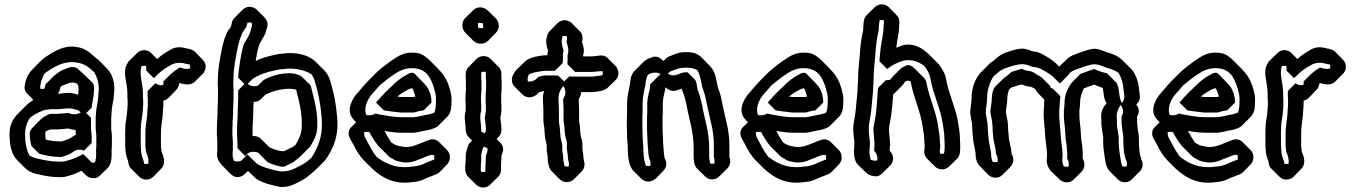

<svg xmlns="http://www.w3.org/2000/svg" viewBox="-20 -773 6106 865"><path d="M130 -323C118 -315 106 -306 96 -296L61 -261C39 -239 23 -211 23 -170C23 -118 32 -78 57 -52L58 -51L93 -16C105 -5 119 4 138 9C172 17 205 25 247 25C258 26 268 25 278 22C304 16 325 8 347 -4L368 17C374 23 382 27 391 29C408 32 420 28 429 19L465 -16C478 -29 483 -52 483 -74V-92C482 -94 482 -97 483 -101C484 -108 484 -116 484 -124V-163C484 -172 481 -186 481 -195V-238C481 -243 481 -247 482 -252C482 -257 482 -262 483 -267C483 -296 493 -320 493 -348C493 -357 496 -367 495 -380C493 -417 482 -443 462 -464L461 -465L426 -501C422 -505 417 -508 412 -512C387 -533 368 -555 327 -561C285 -570 245 -552 218 -537C197 -524 178 -513 162 -497L161 -496L126 -460C109 -443 97 -422 92 -390C88 -374 93 -361 103 -351ZM240 -351C248 -359 250 -370 253 -383C259 -386 267 -390 274 -392C291 -400 311 -406 328 -395C329 -394 330 -392 331 -391C332 -387 334 -382 334 -376V-368C333 -361 332 -355 332 -349V-346L322 -349C313 -352 303 -354 294 -355C282 -355 259 -353 247 -351ZM412 -252C411 -247 411 -243 411 -238V-195C411 -186 414 -172 414 -163V-124C414 -116 414 -108 413 -101C412 -97 412 -94 413 -92V-74C413 -63 411 -51 408 -41C403 -40 397 -40 391 -41C391 -42 390 -43 390 -44L355 -79C332 -66 307 -55 278 -48C268 -45 258 -44 247 -45C205 -45 172 -53 138 -61C129 -64 119 -69 113 -72C99 -97 93 -129 93 -170C93 -200 103 -225 116 -243C121 -247 125 -250 130 -253C143 -262 173 -277 189 -279L209 -281H247C259 -283 282 -285 294 -285C303 -284 313 -282 322 -279L332 -276C334 -275 335 -274 337 -273L358 -253L393 -288C393 -296 395 -306 397 -314L399 -328L402 -343V-349C402 -355 403 -361 404 -368V-376C404 -388 402 -395 396 -401L360 -436C351 -445 337 -456 328 -465C311 -476 291 -470 274 -462C254 -457 237 -442 223 -431L188 -396C187 -395 186 -394 185 -392C185 -391 185 -391 184 -390L182 -380C182 -378 180 -374 180 -373C174 -372 166 -372 162 -373C161 -379 161 -384 162 -390C165 -412 174 -431 182 -443C194 -452 205 -459 218 -467C245 -482 285 -500 327 -491C364 -486 384 -466 404 -448C416 -429 423 -408 425 -380C426 -367 423 -357 423 -348C423 -316 412 -287 412 -252ZM393 -160C393 -170 390 -186 390 -195V-242L355 -277L343 -266C330 -258 313 -255 294 -262C291 -263 289 -264 288 -264H287C284 -264 280 -263 277 -263C267 -262 258 -261 251 -261C244 -260 237 -260 230 -260H214C210 -259 206 -259 202 -259C187 -252 174 -245 163 -235L128 -199C122 -193 119 -188 115 -181C114 -177 114 -173 114 -168C114 -149 118 -128 122 -115L157 -80C159 -79 161 -79 162 -79C189 -72 216 -66 249 -66C256 -64 264 -68 268 -69C278 -73 298 -79 305 -86C320 -97 337 -104 358 -94L393 -129ZM322 -166C321 -166 305 -156 305 -156C298 -149 278 -143 268 -139C264 -138 256 -134 249 -136C226 -136 207 -139 186 -144C185 -150 184 -160 184 -168C184 -173 184 -175 185 -180C188 -182 196 -186 202 -189C206 -189 210 -189 214 -190H230C237 -190 244 -190 251 -191C258 -191 267 -192 277 -193C280 -193 284 -194 287 -194H288C289 -194 291 -193 294 -192C303 -189 311 -188 320 -188C320 -184 321 -173 322 -166Z M716 -406C717 -400 716 -394 715 -390C704 -388 691 -389 680 -398L645 -363V-337C646 -332 646 -326 646 -319V-299C645 -282 643 -270 643 -254C641 -231 635 -203 635 -176V-119C636 -109 636 -101 637 -96C637 -93 638 -90 639 -86C647 -69 651 -50 648 -35C641 -34 635 -34 630 -35C629 -38 629 -40 628 -43C628 -45 627 -48 626 -51C616 -73 616 -87 614 -116V-176C614 -199 615 -218 619 -239L622 -260C622 -267 623 -275 624 -282C624 -287 624 -293 625 -300V-319C625 -323 625 -327 624 -331V-353C624 -398 605 -440 618 -475C625 -477 633 -477 638 -476C639 -469 640 -463 638 -456L673 -421L696 -443C712 -457 728 -468 743 -476C763 -490 788 -494 816 -486C820 -485 823 -484 826 -484C829 -484 834 -482 835 -482C836 -476 837 -472 836 -466C836 -465 835 -464 835 -464C818 -460 805 -464 790 -469C777 -461 765 -453 753 -442C752 -442 752 -442 751 -441ZM787 -397C787 -397 789 -398 790 -399C814 -391 840 -388 858 -405L859 -406L894 -441C900 -447 904 -456 906 -466C908 -482 903 -494 894 -503L859 -539C851 -547 839 -552 826 -554C823 -554 820 -555 816 -556C788 -564 763 -560 743 -546C725 -536 705 -523 688 -507L661 -534C658 -537 655 -539 652 -541C633 -552 612 -547 598 -534L597 -533L561 -498C558 -495 557 -492 555 -489C529 -450 554 -404 554 -353V-331C555 -327 555 -323 555 -319V-300C554 -293 554 -287 554 -282C553 -275 552 -267 552 -260L549 -239C545 -218 544 -199 544 -176V-116C546 -87 546 -73 556 -51C557 -48 558 -45 558 -43C560 -30 562 -22 570 -14L571 -13L607 23C625 41 654 40 671 23L706 -13C725 -32 721 -61 709 -86C708 -90 707 -93 707 -96C706 -101 706 -109 705 -119V-176C705 -203 711 -231 713 -254C713 -270 715 -282 716 -299V-319C723 -321 732 -325 738 -331L773 -367C781 -375 786 -385 787 -397Z M1095 -77 1067 -49C1057 -45 1044 -44 1035 -48C1030 -58 1028 -66 1028 -76C1028 -82 1028 -88 1029 -94V-138C1028 -145 1028 -151 1028 -156C1027 -162 1027 -168 1027 -175V-191C1027 -196 1027 -202 1028 -209V-222C1028 -231 1030 -250 1030 -260V-277C1030 -292 1032 -312 1032 -328V-377C1031 -386 1031 -394 1031 -401C1031 -408 1031 -415 1032 -423C1032 -466 1042 -512 1049 -550C1056 -583 1064 -614 1079 -637C1084 -643 1090 -649 1092 -659L1095 -671C1101 -672 1109 -672 1114 -671C1115 -664 1116 -659 1114 -652L1110 -638C1105 -616 1095 -603 1086 -587C1077 -575 1072 -552 1068 -533L1062 -499C1059 -482 1056 -455 1054 -438C1054 -433 1054 -428 1053 -423L1088 -388L1120 -419C1147 -437 1181 -448 1218 -456L1238 -460C1247 -460 1273 -464 1284 -464C1324 -464 1359 -454 1384 -438C1390 -428 1395 -419 1398 -408C1414 -354 1423 -313 1429 -245C1435 -171 1420 -128 1395 -82C1391 -74 1386 -67 1382 -61C1368 -49 1354 -37 1337 -29C1308 -14 1284 2 1241 -1C1203 -9 1166 -18 1138 -35C1134 -38 1101 -71 1095 -77ZM960 -277V-260C960 -250 958 -231 958 -222V-209C957 -202 957 -196 957 -191V-175C957 -168 957 -162 958 -156C958 -151 958 -145 959 -138V-94C958 -88 958 -82 958 -76C958 -58 967 -42 979 -30L1014 6C1016 8 1020 11 1022 13C1041 32 1068 26 1084 10L1097 -3L1120 19C1126 25 1132 31 1138 35C1166 52 1203 61 1241 69C1284 72 1308 56 1337 41C1358 31 1374 16 1392 1C1408 -13 1423 -29 1438 -44C1449 -55 1456 -66 1465 -82C1490 -128 1505 -171 1499 -245C1493 -313 1484 -354 1468 -408C1462 -427 1454 -443 1440 -457L1439 -458L1404 -493C1377 -520 1335 -534 1284 -534C1273 -534 1247 -530 1238 -530L1218 -526C1187 -519 1157 -512 1132 -498V-499L1138 -533C1142 -552 1147 -575 1156 -587C1165 -603 1175 -616 1180 -638L1184 -652C1188 -668 1183 -682 1173 -693L1172 -694L1137 -729C1131 -735 1123 -739 1115 -741C1098 -745 1083 -739 1073 -729L1038 -694C1032 -688 1027 -681 1025 -673L1022 -659C1020 -649 1014 -643 1009 -637C994 -614 986 -583 979 -550C972 -512 962 -466 962 -423C961 -415 961 -408 961 -401C961 -394 961 -386 962 -377V-328C962 -312 960 -292 960 -277ZM1088 -401 1053 -366V-328C1053 -312 1051 -292 1051 -277V-260C1051 -250 1049 -231 1049 -222C1049 -217 1049 -211 1048 -204V-162C1049 -154 1050 -131 1050 -121V-105L1085 -70L1098 -83C1112 -91 1129 -91 1143 -85L1151 -77L1186 -42C1194 -38 1202 -35 1211 -32L1223 -28C1231 -26 1242 -22 1251 -22H1256C1263 -22 1266 -25 1274 -29C1287 -36 1301 -40 1311 -50C1321 -57 1334 -69 1342 -77L1377 -112C1390 -133 1407 -162 1409 -194C1414 -267 1394 -328 1381 -383C1379 -387 1378 -390 1375 -393L1339 -428C1336 -431 1334 -432 1331 -433L1321 -437C1310 -441 1297 -443 1284 -443C1242 -443 1203 -431 1174 -416C1172 -415 1170 -414 1167 -412L1143 -388C1121 -379 1100 -389 1088 -401ZM1118 -162V-204C1119 -211 1119 -217 1119 -222C1119 -231 1121 -250 1121 -260V-277C1121 -288 1122 -300 1123 -314C1124 -314 1130 -314 1134 -315C1143 -317 1148 -320 1154 -325L1155 -326L1176 -347C1205 -361 1243 -373 1284 -373C1294 -373 1304 -372 1314 -369C1326 -320 1344 -261 1339 -194C1337 -166 1324 -142 1312 -121L1311 -120C1301 -110 1287 -106 1274 -99C1266 -95 1263 -92 1256 -92H1251C1242 -92 1231 -96 1223 -98L1211 -102C1203 -105 1195 -108 1190 -113L1155 -148C1146 -157 1133 -161 1119 -160C1119 -160 1118 -161 1118 -162Z M1627 -149C1621 -159 1620 -170 1621 -178C1628 -180 1638 -179 1644 -178C1656 -155 1669 -135 1684 -116L1731 -69C1735 -66 1738 -63 1741 -62L1755 -54C1766 -47 1777 -45 1791 -43C1795 -42 1798 -41 1800 -41H1812C1842 -41 1863 -54 1884 -61C1887 -62 1892 -64 1898 -67L1909 -71C1919 -76 1928 -76 1936 -74C1937 -67 1937 -60 1936 -54C1920 -48 1914 -46 1900 -40C1879 -29 1862 -24 1833 -22C1824 -21 1817 -20 1812 -20H1800C1748 -20 1706 -43 1676 -67C1663 -84 1651 -103 1642 -122ZM1557 -149 1572 -122C1585 -95 1600 -70 1621 -49L1622 -48L1657 -13C1661 -9 1666 -5 1671 -1C1702 25 1745 50 1800 50H1812C1817 50 1824 49 1833 48C1862 46 1879 41 1900 30C1914 24 1918 23 1933 17L1944 13C1949 11 1953 9 1958 4H1959L1994 -32C2010 -48 2012 -78 1995 -96L1959 -132C1947 -144 1929 -150 1909 -141L1898 -137C1892 -134 1887 -132 1884 -131C1863 -124 1842 -111 1812 -111H1800C1798 -111 1795 -112 1791 -113C1777 -115 1766 -117 1755 -124L1743 -131C1731 -149 1718 -171 1708 -191C1706 -195 1703 -199 1700 -202L1665 -238C1646 -257 1615 -252 1598 -235L1562 -200C1550 -188 1546 -169 1557 -149ZM1709 -276C1729 -272 1754 -270 1776 -267C1780 -266 1785 -266 1790 -266H1841C1848 -266 1857 -269 1862 -271C1868 -272 1874 -274 1881 -275C1883 -275 1886 -275 1889 -276L1924 -311C1924 -332 1921 -338 1918 -353L1914 -361L1908 -375C1907 -377 1906 -379 1905 -380L1895 -392C1892 -396 1889 -399 1886 -402L1851 -438C1848 -441 1845 -442 1842 -445H1835C1833 -445 1831 -445 1830 -444C1824 -444 1819 -440 1814 -437C1788 -424 1766 -406 1746 -386L1710 -351C1697 -338 1686 -324 1674 -311ZM1770 -338C1782 -348 1798 -359 1814 -367C1819 -370 1830 -375 1835 -375H1838L1844 -361C1847 -355 1849 -345 1851 -338C1849 -337 1844 -336 1841 -336H1790C1782 -336 1777 -337 1770 -338ZM1672 -262C1659 -253 1642 -252 1630 -255C1615 -294 1643 -337 1664 -358C1673 -369 1683 -380 1691 -389C1715 -409 1738 -427 1765 -444C1783 -456 1807 -466 1835 -466C1867 -466 1890 -456 1907 -436C1925 -411 1936 -381 1943 -345C1944 -337 1945 -325 1944 -309C1944 -291 1941 -275 1937 -266C1929 -263 1922 -260 1914 -258C1889 -255 1870 -247 1844 -245H1790C1752 -245 1720 -252 1686 -258C1681 -259 1677 -260 1672 -262ZM1672 -192C1677 -190 1681 -189 1686 -188C1720 -182 1752 -175 1790 -175H1844C1870 -177 1889 -185 1914 -188C1932 -193 1947 -198 1958 -209V-210L1994 -246C2008 -260 2014 -279 2014 -309C2015 -325 2014 -337 2013 -345C2006 -381 1995 -411 1977 -436C1968 -447 1960 -457 1951 -466L1916 -501C1910 -507 1902 -514 1893 -520C1875 -533 1859 -536 1835 -536C1807 -536 1783 -526 1765 -514C1734 -494 1706 -473 1679 -449L1644 -414C1625 -395 1611 -378 1594 -358C1570 -334 1536 -278 1570 -238C1572 -235 1574 -233 1576 -231L1611 -195C1626 -180 1652 -178 1672 -192Z M2162 -113 2168 -108C2170 -108 2173 -107 2175 -107C2177 -99 2177 -91 2173 -82C2172 -79 2169 -73 2169 -70C2169 -65 2169 -57 2168 -48C2168 -39 2168 -32 2167 -28V-8C2167 -5 2166 0 2166 1C2162 2 2160 2 2157 2C2154 2 2149 1 2147 1C2146 -3 2146 -5 2146 -8V-17C2146 -23 2146 -29 2147 -35C2147 -38 2147 -44 2148 -52V-71C2148 -82 2153 -97 2156 -107ZM2162 -172 2156 -177C2154 -177 2150 -178 2149 -178C2148 -181 2148 -185 2148 -188V-194C2148 -201 2146 -211 2146 -218C2145 -221 2145 -224 2145 -227C2144 -234 2143 -242 2144 -251C2144 -258 2145 -266 2148 -274V-306C2147 -315 2147 -323 2147 -330C2147 -337 2147 -344 2148 -351C2148 -356 2148 -361 2149 -366V-406C2148 -413 2148 -421 2148 -428V-439C2148 -442 2149 -446 2149 -449C2155 -450 2163 -450 2168 -449C2168 -447 2169 -444 2169 -441V-430C2169 -423 2169 -416 2170 -409V-384C2170 -375 2170 -368 2169 -361C2169 -355 2169 -350 2168 -345V-310C2169 -302 2169 -296 2169 -291V-275C2168 -265 2167 -256 2165 -248C2165 -247 2165 -246 2164 -244V-241C2165 -236 2166 -230 2166 -225C2168 -217 2169 -203 2169 -194V-188C2169 -178 2166 -176 2162 -172ZM2075 -227C2075 -224 2075 -221 2076 -218C2076 -211 2078 -201 2078 -194V-188C2078 -176 2083 -165 2091 -156L2092 -155L2107 -140L2098 -131C2093 -127 2091 -121 2088 -114C2084 -101 2078 -85 2078 -71V-52C2077 -44 2077 -38 2077 -35C2076 -29 2076 -23 2076 -17V-8C2076 4 2081 15 2089 23L2124 58C2133 67 2145 72 2157 72C2169 72 2180 67 2188 59L2224 24C2232 16 2237 4 2237 -8V-28C2238 -32 2238 -39 2238 -48C2239 -57 2239 -65 2239 -70C2239 -73 2242 -79 2243 -82C2251 -100 2246 -118 2234 -130L2217 -147L2226 -156C2234 -164 2239 -175 2239 -188V-194C2239 -203 2238 -217 2236 -225C2236 -230 2235 -236 2234 -241V-244C2235 -246 2235 -247 2235 -248C2237 -256 2238 -265 2239 -275V-291C2239 -296 2239 -302 2238 -310V-345C2239 -350 2239 -355 2239 -361C2240 -368 2240 -375 2240 -384V-409C2239 -416 2239 -423 2239 -430V-441C2239 -453 2235 -463 2227 -472C2226 -473 2226 -472 2225 -473L2190 -508C2171 -526 2142 -523 2126 -507L2091 -471C2083 -463 2078 -452 2078 -439V-428C2078 -421 2078 -413 2079 -406V-366C2078 -361 2078 -356 2078 -351C2077 -344 2077 -337 2077 -330C2077 -323 2077 -315 2078 -306V-274C2073 -260 2073 -242 2075 -227ZM2133 -659C2133 -662 2134 -667 2134 -669C2138 -670 2140 -670 2143 -670C2147 -670 2152 -669 2155 -668C2156 -664 2157 -660 2157 -656C2157 -653 2156 -649 2156 -647C2153 -646 2149 -646 2146 -646C2142 -646 2138 -647 2135 -648C2134 -653 2133 -655 2133 -659ZM2063 -659C2063 -646 2068 -634 2077 -625L2112 -590C2121 -581 2133 -576 2146 -576C2158 -576 2169 -580 2178 -588L2179 -589L2214 -625C2222 -633 2227 -644 2227 -656C2227 -669 2223 -680 2214 -690L2213 -691L2177 -726C2168 -735 2156 -740 2143 -740C2131 -740 2120 -735 2112 -727L2076 -692C2068 -684 2063 -672 2063 -659Z M2522 -406 2495 -432C2486 -433 2478 -433 2469 -433H2441C2435 -433 2430 -433 2427 -432L2411 -428C2409 -428 2407 -428 2406 -427L2391 -413C2380 -407 2370 -404 2358 -406C2356 -416 2357 -428 2363 -438C2371 -442 2379 -444 2389 -447L2411 -451C2420 -453 2430 -454 2441 -454H2480L2515 -489V-493C2516 -497 2516 -501 2516 -505V-521C2516 -530 2517 -538 2519 -545C2514 -561 2508 -580 2512 -599L2514 -609L2515 -610C2520 -611 2526 -612 2532 -611C2533 -611 2533 -610 2533 -610C2534 -604 2535 -600 2534 -594L2532 -584C2539 -564 2544 -547 2537 -523V-505C2537 -498 2537 -491 2536 -484L2571 -449H2644C2663 -449 2680 -454 2695 -452C2696 -447 2696 -439 2695 -435C2681 -431 2666 -430 2650 -428H2558C2554 -429 2550 -429 2545 -429ZM2518 -385C2528 -371 2531 -352 2521 -334L2517 -326C2517 -309 2519 -299 2519 -283V-227C2521 -217 2523 -207 2523 -195C2523 -192 2524 -183 2524 -180C2525 -175 2525 -170 2526 -166C2526 -160 2528 -155 2530 -148C2533 -139 2535 -129 2534 -118V-103C2534 -93 2538 -80 2538 -72C2538 -69 2538 -65 2539 -60C2539 -54 2541 -49 2542 -44C2544 -37 2543 -28 2542 -23C2536 -22 2530 -23 2524 -24C2519 -39 2517 -55 2517 -72C2517 -73 2517 -75 2516 -77C2514 -86 2513 -95 2513 -103V-121C2509 -139 2504 -152 2504 -174C2503 -181 2503 -186 2503 -189C2502 -193 2502 -197 2502 -200L2500 -210C2499 -217 2498 -225 2498 -232V-283C2498 -298 2496 -306 2496 -324C2495 -349 2504 -371 2518 -385ZM2596 -166C2595 -170 2595 -175 2594 -180C2594 -183 2593 -192 2593 -195C2593 -207 2591 -217 2589 -227V-283C2589 -299 2587 -309 2587 -326C2592 -335 2598 -346 2598 -358H2650C2677 -361 2702 -363 2718 -378L2754 -413C2772 -430 2769 -459 2753 -476L2752 -477L2717 -512C2697 -532 2673 -519 2644 -519H2607V-523C2614 -547 2609 -564 2602 -584L2604 -594C2606 -609 2602 -623 2592 -633H2591L2556 -669C2549 -675 2541 -679 2532 -681C2517 -684 2502 -679 2492 -669L2457 -633C2450 -626 2446 -618 2444 -609L2442 -599C2438 -580 2444 -561 2449 -545C2447 -539 2446 -532 2446 -524H2441C2430 -524 2420 -523 2411 -521L2389 -517C2371 -512 2357 -507 2345 -496L2344 -495L2308 -460C2302 -454 2297 -446 2292 -437C2281 -417 2286 -395 2299 -382L2334 -347C2352 -329 2382 -332 2399 -348L2400 -349L2409 -358H2411L2427 -362C2429 -363 2429 -362 2432 -362C2427 -352 2425 -338 2426 -324C2426 -306 2428 -298 2428 -283V-232C2428 -225 2429 -217 2430 -210L2432 -200C2432 -197 2432 -193 2433 -189C2433 -186 2433 -181 2434 -174C2434 -152 2439 -139 2443 -121V-103C2443 -95 2444 -86 2446 -77C2447 -75 2447 -73 2447 -72C2447 -44 2451 -17 2466 -1L2467 0L2502 35C2520 52 2549 51 2565 35L2600 0C2611 -11 2616 -27 2612 -44C2611 -49 2609 -54 2609 -60C2608 -65 2608 -69 2608 -72C2608 -80 2604 -93 2604 -103V-118C2606 -136 2596 -151 2596 -166Z M2956 -440 2947 -430C2946 -430 2946 -429 2945 -429L2910 -394L2908 -378C2907 -369 2905 -361 2903 -354L2899 -334C2898 -330 2897 -325 2897 -320C2896 -313 2896 -308 2896 -305V-268C2896 -263 2896 -257 2895 -251V-184C2896 -178 2896 -172 2896 -165C2896 -151 2898 -134 2898 -120C2899 -111 2899 -104 2900 -99C2900 -94 2900 -89 2901 -83L2903 -67C2904 -65 2904 -63 2904 -62C2909 -51 2913 -39 2910 -26C2903 -25 2896 -25 2890 -26C2880 -52 2878 -84 2878 -116L2876 -140C2875 -149 2875 -158 2875 -165V-178C2874 -184 2874 -192 2874 -201V-238C2874 -245 2874 -251 2875 -257V-305C2875 -321 2877 -340 2880 -354L2884 -374L2888 -392C2889 -411 2893 -424 2899 -437C2916 -446 2936 -450 2956 -440ZM2989 -441 2998 -450C3002 -452 3004 -453 3008 -454L3018 -458C3032 -464 3047 -468 3066 -468H3079C3095 -468 3111 -463 3122 -457C3133 -437 3137 -415 3142 -390C3142 -380 3152 -361 3153 -354L3157 -340C3165 -302 3174 -260 3183 -222L3189 -194L3193 -166C3196 -147 3196 -127 3196 -106V-70C3196 -63 3198 -59 3199 -54C3200 -48 3199 -40 3198 -36C3191 -35 3185 -35 3180 -36C3177 -46 3175 -58 3175 -70V-106C3175 -182 3154 -236 3143 -300C3141 -307 3140 -312 3139 -317L3135 -333C3133 -343 3124 -364 3122 -373C3120 -386 3118 -402 3113 -412L3078 -447H3066C3042 -447 3025 -425 2997 -437ZM2966 -165C2966 -172 2966 -178 2965 -184V-251C2966 -257 2966 -263 2966 -268V-305C2966 -308 2966 -313 2967 -320C2967 -325 2968 -330 2969 -334L2973 -354C2975 -361 2977 -369 2978 -378C2978 -379 2979 -379 2979 -380C2984 -375 2989 -370 2997 -367C3019 -358 3033 -368 3051 -374C3053 -364 3063 -344 3065 -333L3069 -317C3070 -312 3071 -307 3073 -300C3084 -236 3105 -182 3105 -106V-70C3105 -47 3108 -26 3121 -13L3122 -12L3158 23C3176 41 3204 38 3220 22L3256 -13C3266 -23 3272 -38 3269 -54C3268 -59 3266 -63 3266 -70V-106C3266 -127 3266 -147 3263 -166L3259 -194L3253 -222C3244 -260 3235 -302 3227 -340L3223 -354C3222 -361 3212 -380 3212 -390L3209 -405L3205 -423C3201 -443 3193 -461 3178 -476L3177 -477L3142 -513C3126 -529 3105 -538 3079 -538H3066C3047 -538 3032 -534 3018 -528L3008 -524C2997 -520 2988 -517 2981 -510L2969 -498C2956 -511 2939 -525 2915 -514C2900 -509 2889 -504 2878 -493L2842 -457C2824 -440 2820 -419 2818 -392L2814 -374L2810 -354C2807 -340 2805 -321 2805 -305V-257C2804 -251 2804 -245 2804 -238V-201C2804 -192 2804 -184 2805 -178V-165C2805 -158 2805 -149 2806 -140L2808 -116C2808 -73 2811 -26 2834 -3L2869 32C2886 49 2914 49 2932 33H2933L2968 -3C2973 -8 2977 -14 2979 -20C2985 -37 2980 -50 2974 -62C2974 -63 2974 -65 2973 -67L2971 -83C2970 -89 2970 -94 2970 -99C2969 -104 2969 -111 2968 -120C2968 -134 2966 -151 2966 -165Z M3392 -149C3386 -159 3385 -170 3386 -178C3393 -180 3403 -179 3409 -178C3421 -155 3434 -135 3449 -116L3496 -69C3500 -66 3503 -63 3506 -62L3520 -54C3531 -47 3542 -45 3556 -43C3560 -42 3563 -41 3565 -41H3577C3607 -41 3628 -54 3649 -61C3652 -62 3657 -64 3663 -67L3674 -71C3684 -76 3693 -76 3701 -74C3702 -67 3702 -60 3701 -54C3685 -48 3679 -46 3665 -40C3644 -29 3627 -24 3598 -22C3589 -21 3582 -20 3577 -20H3565C3513 -20 3471 -43 3441 -67C3428 -84 3416 -103 3407 -122ZM3322 -149 3337 -122C3350 -95 3365 -70 3386 -49L3387 -48L3422 -13C3426 -9 3431 -5 3436 -1C3467 25 3510 50 3565 50H3577C3582 50 3589 49 3598 48C3627 46 3644 41 3665 30C3679 24 3683 23 3698 17L3709 13C3714 11 3718 9 3723 4H3724L3759 -32C3775 -48 3777 -78 3760 -96L3724 -132C3712 -144 3694 -150 3674 -141L3663 -137C3657 -134 3652 -132 3649 -131C3628 -124 3607 -111 3577 -111H3565C3563 -111 3560 -112 3556 -113C3542 -115 3531 -117 3520 -124L3508 -131C3496 -149 3483 -171 3473 -191C3471 -195 3468 -199 3465 -202L3430 -238C3411 -257 3380 -252 3363 -235L3327 -200C3315 -188 3311 -169 3322 -149ZM3474 -276C3494 -272 3519 -270 3541 -267C3545 -266 3550 -266 3555 -266H3606C3613 -266 3622 -269 3627 -271C3633 -272 3639 -274 3646 -275C3648 -275 3651 -275 3654 -276L3689 -311C3689 -332 3686 -338 3683 -353L3679 -361L3673 -375C3672 -377 3671 -379 3670 -380L3660 -392C3657 -396 3654 -399 3651 -402L3616 -438C3613 -441 3610 -442 3607 -445H3600C3598 -445 3596 -445 3595 -444C3589 -444 3584 -440 3579 -437C3553 -424 3531 -406 3511 -386L3475 -351C3462 -338 3451 -324 3439 -311ZM3535 -338C3547 -348 3563 -359 3579 -367C3584 -370 3595 -375 3600 -375H3603L3609 -361C3612 -355 3614 -345 3616 -338C3614 -337 3609 -336 3606 -336H3555C3547 -336 3542 -337 3535 -338ZM3437 -262C3424 -253 3407 -252 3395 -255C3380 -294 3408 -337 3429 -358C3438 -369 3448 -380 3456 -389C3480 -409 3503 -427 3530 -444C3548 -456 3572 -466 3600 -466C3632 -466 3655 -456 3672 -436C3690 -411 3701 -381 3708 -345C3709 -337 3710 -325 3709 -309C3709 -291 3706 -275 3702 -266C3694 -263 3687 -260 3679 -258C3654 -255 3635 -247 3609 -245H3555C3517 -245 3485 -252 3451 -258C3446 -259 3442 -260 3437 -262ZM3437 -192C3442 -190 3446 -189 3451 -188C3485 -182 3517 -175 3555 -175H3609C3635 -177 3654 -185 3679 -188C3697 -193 3712 -198 3723 -209V-210L3759 -246C3773 -260 3779 -279 3779 -309C3780 -325 3779 -337 3778 -345C3771 -381 3760 -411 3742 -436C3733 -447 3725 -457 3716 -466L3681 -501C3675 -507 3667 -514 3658 -520C3640 -533 3624 -536 3600 -536C3572 -536 3548 -526 3530 -514C3499 -494 3471 -473 3444 -449L3409 -414C3390 -395 3376 -378 3359 -358C3335 -334 3301 -278 3335 -238C3337 -235 3339 -233 3341 -231L3376 -195C3391 -180 3417 -178 3437 -192Z M3913 -360C3913 -379 3916 -406 3916 -426C3916 -462 3922 -498 3924 -533C3926 -566 3931 -604 3938 -632C3939 -636 3939 -641 3939 -647C3940 -660 3941 -674 3943 -682C3950 -683 3957 -683 3962 -682C3963 -674 3962 -667 3961 -659C3961 -622 3952 -594 3948 -559C3946 -538 3943 -519 3942 -497L3977 -462C3996 -478 4018 -489 4044 -498C4086 -510 4121 -494 4146 -474C4156 -460 4165 -445 4170 -428L4175 -403C4183 -361 4212 -289 4222 -244C4228 -211 4235 -177 4235 -141C4236 -131 4236 -122 4236 -114C4236 -101 4235 -89 4233 -81C4227 -80 4220 -80 4215 -81C4212 -93 4216 -101 4216 -114C4216 -121 4215 -129 4214 -138C4214 -160 4212 -171 4208 -193C4200 -267 4165 -334 4153 -404C4151 -412 4147 -418 4142 -423L4106 -459C4102 -463 4100 -465 4096 -468C4091 -473 4087 -476 4081 -478L4071 -480C4066 -479 4064 -478 4063 -478C4056 -474 4044 -470 4037 -463L4002 -428C3997 -423 3994 -418 3990 -414C3990 -413 3989 -413 3989 -413C3982 -412 3978 -411 3971 -412L3936 -377C3935 -370 3934 -363 3934 -357C3931 -311 3928 -259 3919 -218C3918 -211 3915 -200 3915 -192C3915 -167 3920 -145 3920 -120C3920 -113 3918 -102 3918 -94C3930 -82 3935 -65 3932 -50C3926 -49 3920 -49 3914 -50C3910 -51 3906 -52 3903 -53C3900 -63 3898 -72 3897 -84C3897 -96 3899 -111 3899 -123V-136C3897 -153 3894 -173 3894 -192C3894 -222 3903 -247 3905 -275C3907 -302 3911 -332 3913 -360ZM3843 -360C3841 -332 3837 -302 3835 -275C3833 -247 3824 -222 3824 -192C3824 -173 3827 -153 3829 -136V-123C3829 -111 3827 -96 3827 -84C3828 -62 3834 -42 3846 -30L3882 5C3890 13 3900 18 3914 20C3930 24 3944 19 3954 9L3955 8L3990 -27C4009 -46 4008 -74 3988 -94C3988 -102 3990 -113 3990 -120C3990 -145 3985 -167 3985 -192C3985 -200 3988 -211 3989 -218C3997 -256 4001 -305 4004 -348C4005 -349 4009 -352 4011 -354L4046 -389C4050 -393 4054 -399 4057 -405L4063 -408C4064 -408 4066 -409 4071 -410C4075 -409 4079 -408 4082 -407C4082 -407 4083 -405 4083 -404C4095 -334 4130 -267 4138 -193C4142 -171 4144 -160 4144 -138C4145 -129 4146 -121 4146 -114C4146 -105 4145 -103 4144 -97C4142 -82 4147 -69 4156 -59L4192 -23C4209 -6 4238 -5 4256 -23L4292 -58C4305 -71 4306 -89 4306 -114C4306 -122 4306 -131 4305 -141C4305 -177 4298 -211 4292 -244C4282 -289 4253 -361 4245 -403L4240 -428C4234 -447 4223 -465 4212 -480C4209 -484 4206 -487 4202 -491L4167 -526C4139 -554 4097 -583 4044 -568C4035 -565 4028 -562 4018 -558C4021 -593 4031 -622 4031 -659C4033 -679 4032 -692 4020 -704L3985 -740C3970 -755 3944 -759 3924 -743C3922 -742 3921 -741 3920 -740L3884 -704C3870 -690 3871 -673 3869 -647C3869 -641 3869 -636 3868 -632C3861 -604 3856 -566 3854 -533C3852 -498 3846 -462 3846 -426C3846 -406 3843 -379 3843 -360Z M4580 -462C4565 -458 4562 -457 4547 -452C4539 -450 4536 -449 4532 -445C4521 -434 4511 -427 4500 -419L4465 -384C4454 -373 4448 -347 4448 -328C4448 -311 4444 -292 4442 -275V-270C4442 -267 4442 -264 4443 -261L4445 -249C4450 -231 4452 -207 4452 -184C4453 -177 4453 -171 4454 -166C4454 -137 4467 -109 4467 -80C4475 -68 4476 -54 4474 -43C4467 -42 4458 -42 4452 -44C4448 -54 4445 -67 4445 -78C4446 -81 4445 -85 4444 -90L4440 -112C4436 -128 4434 -140 4433 -156L4431 -180C4431 -192 4429 -205 4429 -217C4427 -231 4423 -248 4421 -263C4421 -285 4427 -308 4427 -329C4427 -368 4439 -403 4456 -429C4468 -438 4478 -450 4491 -457C4499 -462 4509 -466 4520 -469L4538 -475C4550 -479 4572 -484 4588 -484C4600 -483 4616 -479 4627 -473L4639 -471C4663 -469 4683 -455 4700 -445C4707 -441 4714 -435 4720 -431L4755 -397L4790 -432C4793 -437 4800 -444 4802 -447C4809 -451 4814 -455 4821 -457L4831 -461C4850 -468 4872 -476 4893 -481C4924 -489 4944 -475 4968 -467C4987 -462 5004 -455 5018 -446C5026 -434 5032 -420 5036 -404C5041 -387 5042 -362 5045 -344C5047 -332 5043 -319 5035 -309C5018 -332 5026 -378 5009 -401L4968 -442C4948 -447 4928 -453 4910 -462C4899 -458 4878 -452 4867 -447L4851 -441C4849 -441 4847 -440 4845 -438L4810 -402C4806 -398 4801 -391 4800 -389C4787 -367 4776 -343 4776 -309C4775 -297 4775 -286 4773 -275V-252C4773 -234 4776 -212 4778 -195C4778 -182 4780 -174 4780 -162C4780 -140 4787 -121 4787 -97C4788 -91 4788 -84 4788 -75V-58C4796 -46 4796 -33 4794 -22C4786 -21 4778 -22 4772 -24C4767 -36 4765 -47 4766 -59C4767 -64 4767 -69 4767 -74C4767 -82 4767 -88 4766 -93C4766 -103 4764 -112 4763 -122L4761 -138C4760 -144 4760 -150 4759 -157C4759 -162 4759 -166 4758 -171C4758 -184 4756 -195 4755 -208C4755 -221 4753 -235 4752 -247V-266C4752 -272 4752 -278 4753 -283C4753 -288 4753 -292 4754 -297C4754 -308 4756 -326 4757 -336V-340L4722 -375C4720 -375 4715 -376 4714 -376C4713 -381 4713 -384 4710 -387L4674 -423C4668 -429 4659 -432 4653 -436C4643 -443 4635 -448 4624 -452L4610 -454C4602 -455 4593 -458 4583 -463C4582 -462 4581 -462 4580 -462ZM5029 -300C5042 -283 5043 -264 5032 -247C5033 -244 5033 -242 5033 -240V-221C5033 -217 5033 -214 5034 -211C5034 -190 5041 -171 5041 -149V-133C5041 -121 5042 -110 5043 -99C5043 -85 5049 -64 5052 -54C5058 -44 5058 -32 5056 -23C5049 -22 5042 -22 5036 -24C5033 -32 5031 -39 5030 -47C5026 -73 5020 -102 5020 -133V-157C5018 -168 5017 -176 5015 -187L5013 -203C5012 -209 5012 -215 5012 -221V-234C5011 -239 5011 -245 5011 -250C5011 -269 5019 -287 5029 -300ZM4941 -250C4941 -245 4941 -239 4942 -234V-221C4942 -215 4942 -209 4943 -203L4945 -187C4947 -176 4948 -168 4950 -157V-133C4950 -102 4956 -73 4960 -47C4962 -29 4969 -12 4980 -1L5016 35C5021 40 5027 44 5034 46C5052 51 5068 46 5079 35L5114 0C5128 -13 5133 -35 5122 -54C5119 -64 5113 -85 5113 -99C5112 -110 5111 -121 5111 -133V-149C5111 -171 5104 -190 5104 -211C5103 -214 5103 -217 5103 -221V-240C5103 -242 5103 -244 5102 -247C5114 -265 5114 -284 5099 -302C5110 -313 5118 -325 5115 -344C5112 -362 5111 -387 5106 -404C5099 -430 5089 -450 5073 -466L5037 -501C5020 -518 4997 -530 4968 -537C4944 -545 4924 -559 4893 -551C4872 -546 4850 -538 4831 -531L4821 -527C4809 -523 4795 -515 4786 -506L4752 -473L4741 -484C4729 -496 4715 -506 4700 -515C4683 -525 4663 -539 4639 -541L4627 -543C4616 -549 4600 -553 4588 -554C4572 -554 4550 -549 4538 -545L4520 -539C4509 -536 4499 -532 4491 -527C4474 -517 4460 -501 4444 -491C4442 -489 4441 -489 4438 -486L4437 -485L4401 -449C4375 -423 4357 -379 4357 -329C4357 -308 4351 -285 4351 -263C4353 -248 4357 -231 4359 -217C4359 -205 4361 -192 4361 -180L4363 -156C4364 -140 4366 -128 4370 -112L4374 -90C4375 -85 4376 -81 4375 -78C4375 -57 4382 -37 4396 -23L4397 -22L4432 14C4449 31 4478 33 4496 15L4531 -20C4546 -35 4551 -59 4537 -80C4537 -109 4524 -137 4524 -166C4523 -171 4523 -177 4522 -184C4522 -207 4520 -231 4515 -249L4513 -261C4512 -264 4512 -267 4512 -270V-275C4514 -292 4518 -311 4518 -328C4518 -341 4521 -356 4526 -369C4532 -375 4535 -380 4547 -382C4562 -387 4565 -388 4580 -392H4581C4582 -393 4582 -393 4583 -393C4593 -388 4602 -385 4610 -384L4624 -382C4632 -379 4638 -376 4645 -371C4647 -365 4652 -358 4657 -353L4685 -324C4684 -316 4684 -304 4684 -297C4683 -292 4683 -288 4683 -283C4682 -278 4682 -272 4682 -266V-247C4683 -235 4685 -221 4685 -208C4686 -195 4688 -184 4688 -171C4689 -166 4689 -162 4689 -157C4690 -150 4690 -144 4691 -138L4693 -122C4694 -112 4696 -103 4696 -93C4697 -88 4697 -82 4697 -74C4697 -69 4697 -64 4696 -59C4694 -38 4701 -17 4715 -2L4716 -1L4752 34C4769 51 4797 55 4816 37L4817 36L4852 1C4866 -13 4871 -38 4858 -58V-75C4858 -84 4858 -91 4857 -97C4857 -121 4850 -140 4850 -162C4850 -174 4848 -182 4848 -195C4846 -212 4843 -234 4843 -252V-275C4845 -286 4845 -297 4846 -309C4846 -336 4854 -356 4863 -375C4876 -380 4897 -387 4910 -392C4922 -386 4935 -381 4948 -377C4953 -353 4952 -325 4966 -308C4952 -294 4941 -274 4941 -250Z M5247 -149C5241 -159 5240 -170 5241 -178C5248 -180 5258 -179 5264 -178C5276 -155 5289 -135 5304 -116L5351 -69C5355 -66 5358 -63 5361 -62L5375 -54C5386 -47 5397 -45 5411 -43C5415 -42 5418 -41 5420 -41H5432C5462 -41 5483 -54 5504 -61C5507 -62 5512 -64 5518 -67L5529 -71C5539 -76 5548 -76 5556 -74C5557 -67 5557 -60 5556 -54C5540 -48 5534 -46 5520 -40C5499 -29 5482 -24 5453 -22C5444 -21 5437 -20 5432 -20H5420C5368 -20 5326 -43 5296 -67C5283 -84 5271 -103 5262 -122ZM5177 -149 5192 -122C5205 -95 5220 -70 5241 -49L5242 -48L5277 -13C5281 -9 5286 -5 5291 -1C5322 25 5365 50 5420 50H5432C5437 50 5444 49 5453 48C5482 46 5499 41 5520 30C5534 24 5538 23 5553 17L5564 13C5569 11 5573 9 5578 4H5579L5614 -32C5630 -48 5632 -78 5615 -96L5579 -132C5567 -144 5549 -150 5529 -141L5518 -137C5512 -134 5507 -132 5504 -131C5483 -124 5462 -111 5432 -111H5420C5418 -111 5415 -112 5411 -113C5397 -115 5386 -117 5375 -124L5363 -131C5351 -149 5338 -171 5328 -191C5326 -195 5323 -199 5320 -202L5285 -238C5266 -257 5235 -252 5218 -235L5182 -200C5170 -188 5166 -169 5177 -149ZM5329 -276C5349 -272 5374 -270 5396 -267C5400 -266 5405 -266 5410 -266H5461C5468 -266 5477 -269 5482 -271C5488 -272 5494 -274 5501 -275C5503 -275 5506 -275 5509 -276L5544 -311C5544 -332 5541 -338 5538 -353L5534 -361L5528 -375C5527 -377 5526 -379 5525 -380L5515 -392C5512 -396 5509 -399 5506 -402L5471 -438C5468 -441 5465 -442 5462 -445H5455C5453 -445 5451 -445 5450 -444C5444 -444 5439 -440 5434 -437C5408 -424 5386 -406 5366 -386L5330 -351C5317 -338 5306 -324 5294 -311ZM5390 -338C5402 -348 5418 -359 5434 -367C5439 -370 5450 -375 5455 -375H5458L5464 -361C5467 -355 5469 -345 5471 -338C5469 -337 5464 -336 5461 -336H5410C5402 -336 5397 -337 5390 -338ZM5292 -262C5279 -253 5262 -252 5250 -255C5235 -294 5263 -337 5284 -358C5293 -369 5303 -380 5311 -389C5335 -409 5358 -427 5385 -444C5403 -456 5427 -466 5455 -466C5487 -466 5510 -456 5527 -436C5545 -411 5556 -381 5563 -345C5564 -337 5565 -325 5564 -309C5564 -291 5561 -275 5557 -266C5549 -263 5542 -260 5534 -258C5509 -255 5490 -247 5464 -245H5410C5372 -245 5340 -252 5306 -258C5301 -259 5297 -260 5292 -262ZM5292 -192C5297 -190 5301 -189 5306 -188C5340 -182 5372 -175 5410 -175H5464C5490 -177 5509 -185 5534 -188C5552 -193 5567 -198 5578 -209V-210L5614 -246C5628 -260 5634 -279 5634 -309C5635 -325 5634 -337 5633 -345C5626 -381 5615 -411 5597 -436C5588 -447 5580 -457 5571 -466L5536 -501C5530 -507 5522 -514 5513 -520C5495 -533 5479 -536 5455 -536C5427 -536 5403 -526 5385 -514C5354 -494 5326 -473 5299 -449L5264 -414C5245 -395 5231 -378 5214 -358C5190 -334 5156 -278 5190 -238C5192 -235 5194 -233 5196 -231L5231 -195C5246 -180 5272 -178 5292 -192Z M5853 -406C5854 -400 5853 -394 5852 -390C5841 -388 5828 -389 5817 -398L5782 -363V-337C5783 -332 5783 -326 5783 -319V-299C5782 -282 5780 -270 5780 -254C5778 -231 5772 -203 5772 -176V-119C5773 -109 5773 -101 5774 -96C5774 -93 5775 -90 5776 -86C5784 -69 5788 -50 5785 -35C5778 -34 5772 -34 5767 -35C5766 -38 5766 -40 5765 -43C5765 -45 5764 -48 5763 -51C5753 -73 5753 -87 5751 -116V-176C5751 -199 5752 -218 5756 -239L5759 -260C5759 -267 5760 -275 5761 -282C5761 -287 5761 -293 5762 -300V-319C5762 -323 5762 -327 5761 -331V-353C5761 -398 5742 -440 5755 -475C5762 -477 5770 -477 5775 -476C5776 -469 5777 -463 5775 -456L5810 -421L5833 -443C5849 -457 5865 -468 5880 -476C5900 -490 5925 -494 5953 -486C5957 -485 5960 -484 5963 -484C5966 -484 5971 -482 5972 -482C5973 -476 5974 -472 5973 -466C5973 -465 5972 -464 5972 -464C5955 -460 5942 -464 5927 -469C5914 -461 5902 -453 5890 -442C5889 -442 5889 -442 5888 -441ZM5924 -397C5924 -397 5926 -398 5927 -399C5951 -391 5977 -388 5995 -405L5996 -406L6031 -441C6037 -447 6041 -456 6043 -466C6045 -482 6040 -494 6031 -503L5996 -539C5988 -547 5976 -552 5963 -554C5960 -554 5957 -555 5953 -556C5925 -564 5900 -560 5880 -546C5862 -536 5842 -523 5825 -507L5798 -534C5795 -537 5792 -539 5789 -541C5770 -552 5749 -547 5735 -534L5734 -533L5698 -498C5695 -495 5694 -492 5692 -489C5666 -450 5691 -404 5691 -353V-331C5692 -327 5692 -323 5692 -319V-300C5691 -293 5691 -287 5691 -282C5690 -275 5689 -267 5689 -260L5686 -239C5682 -218 5681 -199 5681 -176V-116C5683 -87 5683 -73 5693 -51C5694 -48 5695 -45 5695 -43C5697 -30 5699 -22 5707 -14L5708 -13L5744 23C5762 41 5791 40 5808 23L5843 -13C5862 -32 5858 -61 5846 -86C5845 -90 5844 -93 5844 -96C5843 -101 5843 -109 5842 -119V-176C5842 -203 5848 -231 5850 -254C5850 -270 5852 -282 5853 -299V-319C5860 -321 5869 -325 5875 -331L5910 -367C5918 -375 5923 -385 5924 -397Z"/></svg>

Font: Dictator
Style: Chalk
Weight: 500
Version: Version MIL.1277